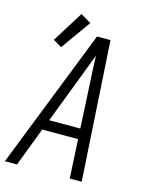

<svg xmlns="http://www.w3.org/2000/svg" viewBox="-132 -901 754 978"><g transform="rotate(15 245.5 -412.5)"><path d="M-9 0 280 -735H351L396 0H333L322 -205H133L55 0ZM319 -260 307 -490Q305 -527 303 -564.5Q301 -602 300 -639Q286 -602 271.5 -564.5Q257 -527 243 -490L155 -260ZM117 -635 72 -662 174 -825 229 -792Z"/></g></svg>

Font: Iosevka SS04 Light
Style: Italic
Weight: 300
Italic angle: -9°
Monospace: yes
Designer: Belleve Invis
Foundry: Belleve Invis
Version: Version 19.0.0; ttfautohint (v1.8.4)